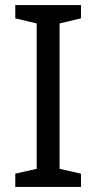

<svg xmlns="http://www.w3.org/2000/svg" viewBox="-20 -734 379 754"><path d="M298 0H40V-52L124 -71V-642L40 -662V-714H298V-662L214 -642V-71L298 -52Z"/></svg>

Font: Noto Sans Indic Siyaq Numbers
Style: Regular
Weight: 400
Designer: Monotype Design Team
Foundry: Monotype Imaging Inc.
Version: Version 2.002; ttfautohint (v1.8.4.7-5d5b)